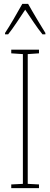

<svg xmlns="http://www.w3.org/2000/svg" viewBox="-20 -970 259 990"><path d="M125 -950H95C71 -906 27 -831 6 -800V-793H22C49 -826 85 -883 110 -920C137 -880 171 -827 199 -793H214V-800C202 -819 151 -903 125 -950ZM181 0V-19L123 -22V-691L181 -695V-714H38V-695L98 -691V-22L38 -19V0Z"/></svg>

Font: Noto Sans Oriya ExtCond Thin
Style: Regular
Weight: 100
Width: 2
Designer: Amélie Bonet and Sol Matas
Foundry: Google LLC
Version: Version 2.006